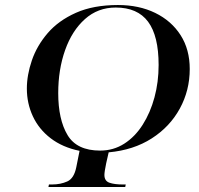

<svg xmlns="http://www.w3.org/2000/svg" viewBox="-20 -745 794 765"><path d="M173 0 175 -10H188Q221 -10 248 -22Q275 -34 284 -79L297 -144Q229 -158 182 -194Q135 -230 111 -281.5Q87 -333 87 -392Q87 -446 107 -504.5Q127 -563 170 -613Q213 -663 282.5 -694Q352 -725 450 -725Q534 -725 598.5 -693.5Q663 -662 699.5 -605Q736 -548 736 -470Q736 -385 696.5 -312.5Q657 -240 584.5 -193.5Q512 -147 413 -138L403 -94Q396 -60 396 -48Q396 -24 416 -17Q436 -10 468 -10H481L479 0ZM379 -145Q432 -145 475 -172.5Q518 -200 548.5 -248Q579 -296 595.5 -357Q612 -418 612 -486Q612 -602 570 -658.5Q528 -715 441 -715Q370 -715 318.5 -669Q267 -623 239.5 -545.5Q212 -468 212 -374Q212 -269 249 -207Q286 -145 379 -145Z"/></svg>

Font: Noto Serif Display Medium
Style: Italic
Weight: 500
Italic angle: -12°
Designer: Monotype Design Team
Foundry: Monotype Imaging Inc.
Version: Version 2.009